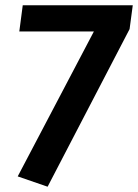

<svg xmlns="http://www.w3.org/2000/svg" viewBox="-20 -693 522 726"><path d="M160 13 47 -26 335 -574H53L66 -673H482L470 -583Z"/></svg>

Font: Xgbmvzvtohvqztyvzapvmeyoton
Style: Regular
Weight: 500
Italic angle: -8°
Designer: Carrois Corporate & Edenspiekermann
Foundry: Carrois Corporate GbR & Edenspiekermann AG
Version: Version 2.001